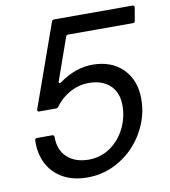

<svg xmlns="http://www.w3.org/2000/svg" viewBox="-85 -836 811 918"><g transform="rotate(-10 320.0 -377.0)"><path d="M50 -209Q51 -219 61 -219H134Q144 -219 144 -209Q144 -145 183 -109.5Q222 -74 287 -74Q345 -74 391.5 -106Q438 -138 464 -190.5Q490 -243 490 -302Q490 -364 452.5 -399.5Q415 -435 349 -435Q302 -435 259 -412Q216 -389 186 -348Q182 -342 174 -342H93Q82 -342 85 -353L228 -755Q231 -763 240 -763H620Q625 -763 627.5 -760Q630 -757 629 -752L618 -689Q617 -680 607 -680H294Q285 -680 282 -672L210 -468Q209 -466 209 -463Q209 -459 212 -458.5Q215 -458 220 -461Q299 -518 382 -518Q474 -518 529 -463Q584 -408 584 -317Q584 -232 541 -156.5Q498 -81 425 -36Q352 9 266 9Q198 9 148.5 -18.5Q99 -46 73.5 -95Q48 -144 50 -209Z"/></g></svg>

Font: Open Sauce Two
Style: Italic
Weight: 400
Italic angle: -10°
Designer: Alfredo Marco Pradil
Foundry: Creative Sauce Fz LLC
Version: Version 1.477